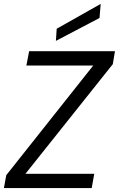

<svg xmlns="http://www.w3.org/2000/svg" viewBox="-20 -962 608 982"><path d="M0 0 12 -66 457 -627H115L129 -700H568L557 -634L110 -73H462L449 0ZM266 -753 270 -815 495 -942 489 -870Z"/></svg>

Font: DM Sans 20pt
Style: Italic
Weight: 400
Italic angle: -10°
Version: Version 4.004;gftools[0.9.30]